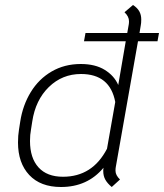

<svg xmlns="http://www.w3.org/2000/svg" viewBox="-20 -737 656 768"><path d="M443 -68Q442 -63 442 -54Q442 -36 460 -19L427 11Q410 -3 401.5 -18Q393 -33 393 -53Q393 -61 394 -66Q330 11 224 11Q142 11 97 -37Q52 -85 52 -167Q52 -195 56 -219L61 -251Q71 -316 103 -368.5Q135 -421 186.5 -451Q238 -481 303 -481Q361 -481 399 -457.5Q437 -434 453 -397L483 -572H316L322 -605H489L495 -639Q496 -644 496 -652Q496 -671 478 -688L512 -717Q529 -706 537 -692Q545 -678 545 -659Q545 -644 543 -635L538 -605H616L610 -572H532ZM441 -329Q420 -441 304 -441Q229 -441 175.5 -389Q122 -337 109 -251L104 -219Q100 -198 100 -173Q100 -105 134 -67.5Q168 -30 232 -30Q350 -30 408 -142Z"/></svg>

Font: KoHo Light
Style: Italic
Weight: 300
Italic angle: -10°
Version: Version 1.000; ttfautohint (v1.6)